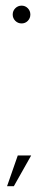

<svg xmlns="http://www.w3.org/2000/svg" viewBox="-20 -619 164 680"><path d="M56.5 -536Q43.5 -536 34.2 -545.2Q25 -554.5 25 -567.5Q25 -580.5 34.2 -589.8Q43.5 -599 56.5 -599Q69.5 -599 78.5 -589.8Q87.5 -580.5 87.5 -567.5Q87.5 -554.5 78.5 -545.2Q69.5 -536 56.5 -536ZM5 40.5 43 -68.5H90.5L29 40.5Z"/></svg>

Font: Anybody Condensed ExtraLight
Style: Regular
Weight: 200
Width: 3
Designer: Tyler Finck
Foundry: Etcetera Type Company
Version: Version 1.010; ttfautohint (v1.8.3) -l 8 -r 50 -G 200 -x 14 